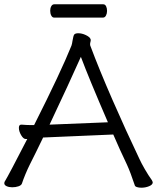

<svg xmlns="http://www.w3.org/2000/svg" viewBox="-21 -866 732 895"><path d="M67 -270Q67 -285 78 -285H80Q104 -283 119 -283H138Q263 -531 312 -653Q315 -661 317 -676Q321 -700 325 -705Q330 -711 344 -711Q361 -711 379 -702.5Q397 -694 401 -684L402 -680Q402 -675 400.5 -670Q399 -665 399 -660Q399 -655 400 -653Q441 -543 503.5 -400Q566 -257 629 -125Q637 -107 654 -77.5Q671 -48 687 -26Q691 -18 691 -16Q691 -5 674 2Q657 9 638 9Q626 9 617 6Q608 3 607 -3Q587 -63 571 -98Q537 -169 507 -239L180 -225Q143 -148 118 -99Q108 -79 98 -55Q88 -31 81 -10Q78 -2 65 2.5Q52 7 36 7Q21 7 10 2Q-1 -3 -1 -12Q-1 -18 3 -23Q18 -47 106 -218H99Q88 -218 77.5 -236Q67 -254 67 -270ZM482 -296Q393 -502 356 -601Q304 -484 210 -285ZM232 -846H460Q469 -846 473.5 -837Q478 -828 478 -815Q478 -803 473 -793.5Q468 -784 459 -784H231Q223 -784 218 -793.5Q213 -803 213 -816Q213 -828 218 -837Q223 -846 232 -846Z"/></svg>

Font: Iansui 0.93
Style: Regular
Weight: 400
Designer: But Ko / Fontworks Inc.
Foundry: zi-hi.com / Fontworks Inc.
Version: Version 0.931